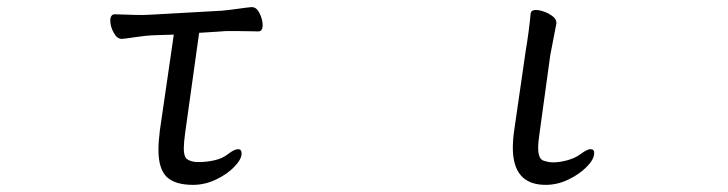

<svg xmlns="http://www.w3.org/2000/svg" viewBox="-20 -507 2040 538"><path d="M540 -53Q559 -53 581.5 -58Q604 -63 620 -76Q637 -89 647 -89Q657 -89 657 -77Q657 -61 637 -40Q617 -19 585.5 -4Q554 11 521 11Q470 11 447 -11.5Q424 -34 424 -87Q424 -99 425 -112.5Q426 -126 428 -142L467 -410L405 -408Q387 -407 360 -403Q333 -399 322 -398H321Q308 -398 298.5 -415.5Q289 -433 289 -449Q289 -467 302 -467Q311 -467 334 -466Q357 -465 379 -465Q387 -465 393.5 -465.5Q400 -466 405 -466L601 -477Q623 -479 647.5 -482.5Q672 -486 684 -487H686Q699 -487 707.5 -469.5Q716 -452 716 -437Q716 -419 704 -419Q696 -419 677.5 -419.5Q659 -420 639 -420Q629 -420 619 -420Q609 -420 601 -419L538 -415L499 -136Q497 -122 496 -110.5Q495 -99 495 -91Q495 -69 503 -62Q511 -55 529 -53Z M1453 -364Q1457 -387 1461 -417Q1465 -447 1467 -470Q1469 -479 1481 -479Q1492 -479 1505.5 -474Q1519 -469 1529 -461Q1539 -453 1539 -444V-441L1522 -353L1492 -135Q1490 -122 1489 -111.5Q1488 -101 1488 -93Q1488 -62 1502.5 -57Q1517 -52 1530 -52Q1548 -52 1570 -58Q1592 -64 1608 -76Q1625 -89 1635 -89Q1645 -89 1645 -78Q1645 -61 1624.5 -40Q1604 -19 1573 -4Q1542 11 1509 11Q1417 11 1417 -93Q1417 -104 1418 -117Q1419 -130 1421 -143Z"/></svg>

Font: Klee One SemiBold
Style: Regular
Weight: 600
Designer: Fontworks Inc.
Foundry: Fontworks Inc.
Version: Version 1.00;January 12, 2022;FontCreator 13.0.0.2683 64-bit